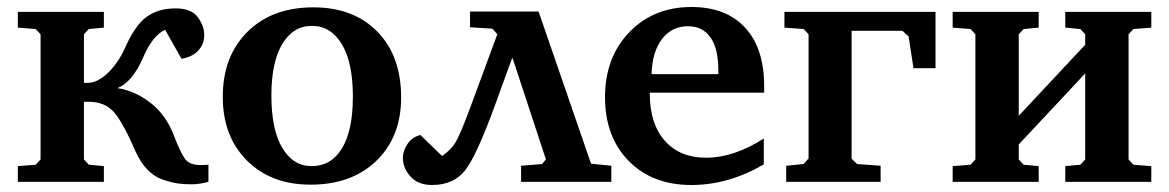

<svg xmlns="http://www.w3.org/2000/svg" viewBox="-20 -520 3343 549"><path d="M31 0V-45L82 -49L96 -64V-422L82 -437L31 -441V-486H277V-441L234 -437L220 -422V-283H230Q259 -283 288.5 -311.5Q318 -340 337 -382Q366 -448 399.5 -472Q433 -496 482 -496Q527 -496 545.5 -471Q564 -446 564 -420Q564 -394 547 -375.5Q530 -357 499 -352L452 -435Q416 -418 389 -355Q359 -286 316 -268Q367 -260 411 -225.5Q455 -191 477 -133Q497 -81 510 -64.5Q523 -48 554 -48Q566 -48 576 -49V0Q550 7 528 7Q505 7 488 4.5Q471 2 446.5 -6Q422 -14 402 -34.5Q382 -55 368 -86Q333 -167 307 -198Q281 -229 233 -229H220V-64L234 -49L277 -45V0Z M617 -243Q617 -359 687.5 -429Q758 -499 876 -499Q991 -499 1059 -429.5Q1127 -360 1127 -241Q1127 -129 1056.5 -60.5Q986 8 868 8Q755 8 686 -61Q617 -130 617 -243ZM756 -247Q756 -150 787 -97.5Q818 -45 871 -45Q927 -45 958 -96Q989 -147 989 -244Q989 -341 957.5 -393.5Q926 -446 872 -446Q818 -446 787 -394Q756 -342 756 -247Z M1132 -69Q1132 -88 1145 -108Q1158 -128 1182 -134L1244 -74Q1269 -91 1282 -112Q1295 -133 1323 -208L1402 -422L1388 -438L1324 -442V-487H1520L1670 -52L1728 -46V0H1470V-46L1530 -51L1541 -64L1446 -353H1444L1396 -221Q1343 -75 1310 -33Q1277 9 1215 9Q1176 9 1154 -15Q1132 -39 1132 -69Z M1710 -242Q1710 -356 1779.5 -428Q1849 -500 1957 -500Q2056 -500 2110.5 -441Q2165 -382 2165 -274V-255H1838V-252Q1838 -166 1881 -117.5Q1924 -69 1999 -69Q2078 -69 2164 -124V-50Q2063 9 1957 9Q1845 9 1777.5 -60Q1710 -129 1710 -242ZM1843 -308H2034V-319Q2034 -381 2011.5 -413Q1989 -445 1947 -445Q1901 -445 1873 -408.5Q1845 -372 1843 -308Z M2223 -441V-486H2655V-325H2592L2578 -416L2560 -432H2415V-66L2431 -51L2498 -46V0H2228V-46L2278 -51L2292 -67V-422L2278 -437Z M2704 0V-45L2755 -49L2769 -64V-422L2755 -437L2704 -441V-486H2950V-441L2907 -437L2893 -422V-189L3083 -392V-422L3069 -437L3026 -441V-486H3272V-441L3221 -437L3207 -422V-64L3221 -49L3272 -45V0H3026V-45L3069 -49L3083 -64V-310L2893 -107V-64L2907 -49L2950 -45V0Z"/></svg>

Font: Khartiya
Style: Bold
Weight: 700
Version: Version 1.0.2